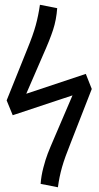

<svg xmlns="http://www.w3.org/2000/svg" viewBox="-20 -771 412 803"><path d="M338.9 -461.9 363.8 -398.9 275.9 -173.8Q251 -112.3 239.5 -72Q228 -31.7 222.2 12.2L149.9 -2Q152.3 -35.6 161.4 -70.1Q170.4 -104.5 179.7 -128.7Q189 -152.8 210 -201.2L283.2 -372.1L33.2 -289.1L7.8 -351.1L94.2 -565.9Q118.7 -625.5 129.6 -665.8Q140.6 -706.1 147 -751L219.2 -736.8Q215.8 -688.5 202.1 -646.5Q188.5 -604.5 159.2 -539.1L89.8 -378.9Z"/></svg>

Font: Fira Sans Compressed Book
Style: Regular
Weight: 350
Width: 1
Designer: Carrois Corporate & Edenspiekermann AG
Foundry: Carrois Corporate GbR & Edenspiekermann AG
Version: Version 4.203;PS 004.203;hotconv 1.0.88;makeotf.lib2.5.64775